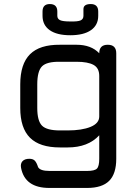

<svg xmlns="http://www.w3.org/2000/svg" viewBox="-20 -728 688 948"><path d="M190 -650V-671Q190 -708 226 -708Q263 -708 263 -671V-650Q263 -635 276.5 -628.5Q290 -622 327 -622Q365 -621 378.5 -627.5Q392 -634 392 -650V-683Q392 -708 428 -708Q465 -708 465 -671V-650Q465 -604 429 -579Q393 -554 327 -554Q261 -554 225.5 -579Q190 -604 190 -650ZM276 0Q176 0 128 -48Q80 -96 80 -195V-311Q80 -412 128 -460Q176 -508 276 -507H358Q430 -507 470 -465Q470 -507 512 -507Q554 -507 554 -465V56Q554 130 519 165Q484 200 410 200H224Q103 200 84 101Q80 80 91 68Q102 56 125 56Q143 56 152 65.5Q161 75 168 97Q178 116 224 116H410Q447 116 458.5 104.5Q470 93 470 56V-60Q415 0 314 0ZM276 -84H314Q384 -84 427 -101.5Q470 -119 470 -153V-353Q470 -392 442 -407.5Q414 -423 358 -423H276Q211 -424 187.5 -400.5Q164 -377 164 -311V-195Q164 -131 187.5 -107.5Q211 -84 276 -84Z"/></svg>

Font: Jura
Style: Bold
Weight: 700
Designer: Daniel Johnson, Alexei Vanyashin
Foundry: Daniel Johnson
Version: Version 5.103